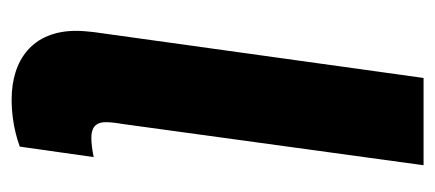

<svg xmlns="http://www.w3.org/2000/svg" viewBox="-229 -508 748 330"><g transform="rotate(90 145.0 -343.0)"><path d="M151 11C169 11 199 9 232 -3L250 -130C240 -128 228 -126 217 -126C202 -126 190 -131 190 -151C190 -158 191 -168 193 -179L264 -697H114L35 -129C34 -119 33 -109 33 -100C33 -25 83 11 151 11Z"/></g></svg>

Font: HK Grotesk Black
Style: Italic
Weight: 900
Italic angle: -16°
Designer: Alfredo Marco Pradil
Foundry: Hanken Design Co.
Version: Version 3.001;FEAKit 1.0